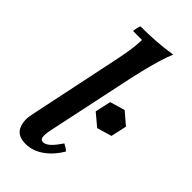

<svg xmlns="http://www.w3.org/2000/svg" viewBox="-232 -767 835 835"><g transform="rotate(45 186.0 -349.5)"><path d="M116 15Q68 15 52 -17Q36 -49 46 -95L134 -516Q142 -553 148 -590Q154 -627 155 -663H100Q100 -670 102.5 -681.5Q105 -693 108 -700Q153 -700 200.5 -703Q248 -706 296 -714Q285 -689 274 -652.5Q263 -616 254 -579.5Q245 -543 239 -516L151 -100Q146 -75 148 -59.5Q150 -44 165 -44Q179 -44 195.5 -58.5Q212 -73 234 -106Q242 -102 249.5 -97.5Q257 -93 264 -86Q238 -41 199 -13Q160 15 116 15ZM317 -394 372 -347 356 -274 288 -254 232 -301 248 -374Z"/></g></svg>

Font: Poltawski Nowy Medium
Style: Italic
Weight: 500
Italic angle: -12°
Version: Version 1.001;gftools[0.9.25]